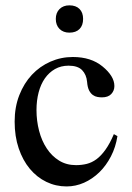

<svg xmlns="http://www.w3.org/2000/svg" viewBox="-20 -669 484 704"><path d="M410.6 -169.9Q404.3 -129.4 386.7 -95.5Q369.1 -61.5 344 -37.1Q318.8 -12.7 288.1 1Q257.3 14.6 224.1 14.6Q184.6 14.6 149.9 -2.2Q115.2 -19 89.4 -50Q63.5 -81.1 48.6 -125Q33.7 -168.9 33.7 -223.1Q33.7 -276.4 50.8 -320.1Q67.9 -363.8 96.9 -394.8Q126 -425.8 164.8 -442.9Q203.6 -460 247.1 -460Q314 -460 356 -425.3Q377 -408.2 388.2 -390.1Q399.4 -372.1 399.4 -353.5Q399.4 -336.4 387.9 -324.2Q376.5 -312 353.5 -312Q346.2 -312 337.4 -313.5Q328.6 -314.9 320.6 -320.6Q312.5 -326.2 306.6 -337.6Q300.8 -349.1 299.3 -369.1Q296.9 -395.5 281 -411.9Q265.1 -428.2 231.4 -428.2Q203.6 -428.2 181.6 -415.8Q159.7 -403.3 144.5 -381.6Q129.4 -359.9 121.6 -330.1Q113.8 -300.3 113.8 -265.6Q113.8 -226.1 123.3 -189.5Q132.8 -152.8 151.4 -124.8Q169.9 -96.7 196.8 -80.1Q223.6 -63.5 258.8 -63.5Q279.3 -63.5 298.1 -68.1Q316.9 -72.8 334 -85.4Q351.1 -98.1 366.9 -120.4Q382.8 -142.6 397.5 -177.2ZM284.7 -599.6Q284.7 -575.7 271.5 -562.5Q258.3 -549.3 234.4 -549.3Q211.9 -549.3 198.2 -563Q184.6 -576.7 184.6 -599.6Q184.6 -622.1 198.2 -635.7Q211.9 -649.4 234.4 -649.4Q258.3 -649.4 271.5 -636.2Q284.7 -623 284.7 -599.6Z"/></svg>

Font: Doulos SIL Eur
Style: Regular
Weight: 400
Designer: Walt Agee, Victor Gaultney, Peter Martin, Debbi Hosken, Becca Hirsbrunner
Foundry: SIL International
Version: Version 5.000